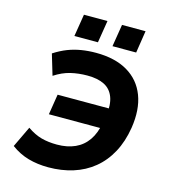

<svg xmlns="http://www.w3.org/2000/svg" viewBox="-132 -1020 1004 1135"><g transform="rotate(15 370.5 -452.0)"><path d="M269 11Q203 11 146.5 -5Q90 -21 40 -58L101 -186Q146 -155 188.5 -143.5Q231 -132 284 -132Q347 -132 394.5 -153.5Q442 -175 472 -218.5Q502 -262 513 -327L554 -293H192L212 -418H576L522 -371Q532 -442 515 -487Q498 -532 457.5 -552.5Q417 -573 354 -573Q300 -573 251.5 -561.5Q203 -550 154 -518L116 -645Q158 -672 197 -687Q236 -702 278.5 -709Q321 -716 368 -716Q485 -716 562 -670.5Q639 -625 671 -541Q703 -457 685 -342Q671 -255 635 -188.5Q599 -122 544.5 -77.5Q490 -33 420 -11Q350 11 269 11ZM451 -779 473 -915H617L596 -779ZM218 -779 240 -915H384L362 -779Z"/></g></svg>

Font: Nunito Sans 6pt ExtraBold
Style: Italic
Weight: 800
Italic angle: -9°
Version: Version 3.101;gftools[0.9.27]